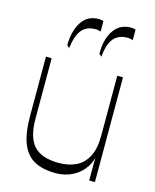

<svg xmlns="http://www.w3.org/2000/svg" viewBox="-120 -882 781 970"><g transform="rotate(15 270.5 -396.5)"><path d="M265 8Q198 8 154 -15.5Q110 -39 88 -93Q66 -147 66 -240V-548H96V-231Q96 -134 136.5 -90Q177 -46 268 -46Q318 -46 356.5 -64.5Q395 -83 417 -124.5Q439 -166 439 -234L444 -164Q444 -111 419.5 -72.5Q395 -34 354.5 -13Q314 8 265 8ZM439 0V-548H469V0ZM168 -620 155 -632Q155 -703 185 -752Q215 -801 276 -801Q290 -801 300 -796V-742Q294 -744 287.5 -745.5Q281 -747 273 -747Q226 -747 201 -717Q176 -687 168 -620ZM336 -620 323 -632Q322 -707 353.5 -754Q385 -801 443 -801Q459 -801 468 -796V-742Q462 -744 455 -745.5Q448 -747 440 -747Q393 -747 368 -717.5Q343 -688 336 -620Z"/></g></svg>

Font: Savate ExtraLight
Style: Regular
Weight: 200
Designer: Max Esnée
Foundry: Plomb Type
Version: Version 2.000